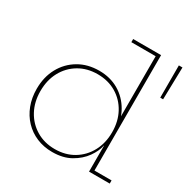

<svg xmlns="http://www.w3.org/2000/svg" viewBox="-178 -945 1081 1108"><g transform="rotate(30 362.0 -391.0)"><path d="M557.5 0V-212L559.5 -234V-286L557.5 -322V-769H395.5V-790H581.5V-21H695.5V0ZM318.5 -534Q392 -534 448.8 -500.8Q505.5 -467.5 539 -408.8Q572.5 -350 575.5 -273L559.5 -263Q559.5 -335.5 529.2 -391.5Q499 -447.5 445 -479.8Q391 -512 320.5 -512Q250.5 -512 196.5 -479.8Q142.5 -447.5 112.2 -391.5Q82 -335.5 82 -263Q82 -190.5 112.5 -134.2Q143 -78 197 -45.8Q251 -13.5 320.5 -13.5Q391 -13.5 444.8 -45.8Q498.5 -78 529 -134.2Q559.5 -190.5 559.5 -263L562.5 -173H556.5Q549 -133.5 519 -91.2Q489 -49 438.2 -20.2Q387.5 8.5 316 8.5Q259.5 8.5 212 -11.5Q164.5 -31.5 129.8 -68Q95 -104.5 76 -154.2Q57 -204 57 -263Q57 -342 90.2 -403Q123.5 -464 182.5 -499Q241.5 -534 318.5 -534ZM700 -790H724L719 -575H700Z"/></g></svg>

Font: Hepta Slab ExtraLight ExtraLight
Style: Regular
Weight: 250
Version: Version 1.102